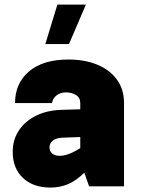

<svg xmlns="http://www.w3.org/2000/svg" viewBox="-20 -823 626 848"><path d="M527.8 -367.7V0H373.5L352.5 -60.1Q315.4 -24.4 280 -9.5Q244.6 5.4 202.6 5.4Q126 5.4 81.1 -37.4Q36.1 -80.1 36.1 -152.3Q36.1 -205.6 63.2 -246.6Q90.3 -287.6 138.9 -311.8Q187.5 -335.9 251.5 -337.9L334.5 -340.3V-367.7Q334.5 -391.6 315.4 -403.3Q296.4 -415 271.5 -415Q246.6 -415 229.7 -401.6Q212.9 -388.2 209.5 -367.7H46.4Q46.4 -455.1 108.2 -507.6Q169.9 -560.1 282.2 -560.1Q355 -560.1 410.2 -537.1Q465.3 -514.2 496.6 -471.2Q527.8 -428.2 527.8 -367.7ZM198.7 -172.4Q198.7 -154.8 210.7 -144.8Q222.7 -134.8 243.7 -134.8Q281.2 -134.8 334.5 -168.9V-217.8L254.4 -214.8Q229 -213.9 213.9 -202.1Q198.7 -190.4 198.7 -172.4ZM233.4 -802.7H359.4L284.7 -628.4H180.2Z"/></svg>

Font: Estedad-FD Black
Style: Regular
Weight: 900
Designer: Amin Abedi
Version: Version 7.3